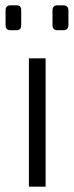

<svg xmlns="http://www.w3.org/2000/svg" viewBox="-20 -704 280 724"><path d="M20 -684C7 -684 1 -677 1 -665V-610C1 -597 7 -590 20 -590H42C55 -590 60 -597 60 -610V-665C60 -677 55 -684 42 -684ZM197 -684C184 -684 178 -677 178 -665V-610C178 -597 184 -590 197 -590H219C231 -590 238 -597 238 -610V-665C238 -677 231 -684 219 -684ZM152 0V-484H89V0Z"/></svg>

Font: SnT
Style: Regular
Weight: 300
Designer: Natanael Gama
Version: Version 1.001;PS 001.001;hotconv 1.0.70;makeotf.lib2.5.58329